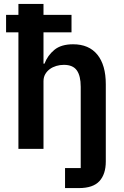

<svg xmlns="http://www.w3.org/2000/svg" viewBox="-20 -760 632 980"><path d="M312 98H392V-317Q392 -373 372 -401Q352 -429 306 -429Q286 -429 267.5 -423.5Q249 -418 234.5 -407.5Q220 -397 211 -381.5Q202 -366 202 -345V0H74V-595H11V-684H74V-740H202V-684H345V-595H202V-435H207Q223 -477 257.5 -505.5Q292 -534 353 -534Q434 -534 477 -481Q520 -428 520 -330V64Q520 129 487.5 164.5Q455 200 383 200H312Z"/></svg>

Font: IBM Plex Sans SmBld
Style: Regular
Weight: 600
Designer: Mike Abbink, Paul van der Laan, Pieter van Rosmalen
Foundry: Bold Monday
Version: Version 3.005